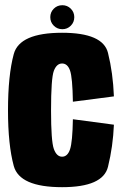

<svg xmlns="http://www.w3.org/2000/svg" viewBox="-20 -732 486 756"><path d="M224.5 5Q57 5 34.2 -78.5Q11.5 -162 11.5 -297Q11.5 -435.5 34.2 -519.2Q57 -603 224.5 -603Q385.5 -603 405.2 -523.8Q425 -444.5 428.5 -352.5L267 -331.5Q265.5 -426.5 255.8 -454.2Q246 -482 224.5 -482Q203 -482 192 -453Q181 -424 181 -297Q181 -176 192 -145.5Q203 -115 224.5 -115Q246 -115 255.8 -144.2Q265.5 -173.5 267 -262.5L428.5 -241Q425 -155.5 405.2 -75.2Q385.5 5 224.5 5ZM225.5 -617Q205.5 -617 191.8 -630.8Q178 -644.5 178 -664.5Q178 -684 191.8 -697.8Q205.5 -711.5 225.5 -711.5Q245 -711.5 258.8 -697.8Q272.5 -684 272.5 -664.5Q272.5 -644.5 258.8 -630.8Q245 -617 225.5 -617Z"/></svg>

Font: Anybody Condensed ExtraBold
Style: Regular
Weight: 800
Width: 3
Designer: Tyler Finck
Foundry: Etcetera Type Company
Version: Version 1.010; ttfautohint (v1.8.3) -l 8 -r 50 -G 200 -x 14 